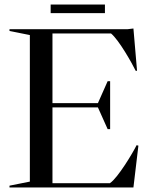

<svg xmlns="http://www.w3.org/2000/svg" viewBox="-20 -829 657 849"><path d="M22 0H570L592 -185L584 -187C568 -154 501 -42 466 -19H212V-354H413L456 -258H467V-470H456L413 -373H212V-681H471C507 -651 565 -547 580 -516H586L570 -703L545 -700H22V-692L112 -674V-26L22 -8ZM204 -771H444V-809H204Z"/></svg>

Font: Mazius Display
Style: Regular
Weight: 400
Designer: Alberto Casagrande & Collletttivo
Foundry: Collletttivo
Version: Version 2.000;Glyphs 3.2 (3217)